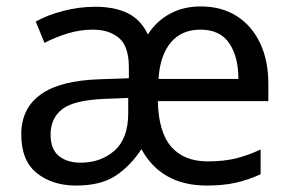

<svg xmlns="http://www.w3.org/2000/svg" viewBox="-20 -566 904 596"><path d="M603 -546Q668 -546 715 -516Q762 -486 787.5 -432Q813 -378 813 -306V-252H470Q472 -156 511.5 -110.5Q551 -65 625 -65Q675 -65 713 -74.5Q751 -84 789 -102V-25Q749 -7 710.5 1.5Q672 10 622 10Q481 10 419 -103Q385 -51 339 -20.5Q293 10 216 10Q143 10 94.5 -28.5Q46 -67 46 -149Q46 -229 106 -272.5Q166 -316 290 -320L380 -323V-357Q380 -422 349.5 -448Q319 -474 268 -474Q228 -474 189.5 -462Q151 -450 118 -433L91 -499Q126 -519 176 -532Q226 -545 275 -545Q337 -545 377.5 -524.5Q418 -504 439 -459Q465 -500 507 -523Q549 -546 603 -546ZM602 -474Q544 -474 510.5 -434.5Q477 -395 472 -321H720Q720 -390 691.5 -432Q663 -474 602 -474ZM303 -259Q209 -255 173 -227Q137 -199 137 -148Q137 -103 162.5 -82Q188 -61 230 -61Q293 -61 335.5 -98.5Q378 -136 378 -214V-262Z"/></svg>

Font: Noto Sans Modi
Style: Regular
Weight: 400
Designer: Monotype Design Team
Foundry: Monotype Imaging Inc.
Version: Version 2.003; ttfautohint (v1.8.4.7-5d5b)